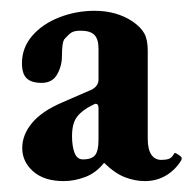

<svg xmlns="http://www.w3.org/2000/svg" viewBox="-20 -580 355 354"><path d="M314 -284.2Q303.2 -266.6 285.9 -256.3Q268.6 -246.1 247.1 -246.1Q229 -246.1 210.4 -253.2Q191.9 -260.3 171.9 -279.8Q157.2 -261.2 137.2 -253.7Q117.2 -246.1 97.7 -246.1Q61.5 -246.1 41.3 -263.9Q21 -281.7 21 -307.1Q21 -331.5 39.1 -353.3Q57.1 -375 94.7 -391.1L147.5 -414.1Q154.3 -417 158 -422.1Q161.6 -427.2 161.6 -432.6V-490.7Q161.6 -507.8 154.1 -515.6Q146.5 -523.4 128.4 -523.4Q117.7 -523.4 112.3 -520.3Q106.9 -517.1 99.1 -508.3Q94.2 -502.4 94.2 -476.6Q94.2 -458.5 85.4 -442.9Q76.7 -427.2 56.6 -427.2Q38.1 -427.2 29.3 -435.5Q20.5 -443.8 20.5 -463.4Q20.5 -492.2 39.6 -514.2Q58.6 -536.1 89.6 -548.1Q120.6 -560.1 154.3 -560.1Q195.3 -560.1 225.1 -540Q239.7 -529.8 246.1 -518.3Q252.4 -506.8 252.4 -486.8V-324.2Q252.4 -304.7 259 -294.9Q265.6 -285.2 277.3 -285.2Q285.6 -285.2 291.3 -287.1Q296.9 -289.1 300.8 -296.4Q301.8 -297.9 302.7 -297.9Q304.7 -297.9 310.1 -293.9Q314.5 -291 314.9 -289.1Q315.4 -287.1 314 -284.2ZM161.6 -380.9Q161.6 -388.7 156.2 -388.7Q155.3 -388.7 149.4 -385.7Q130.9 -376.5 121.8 -364.3Q112.8 -352.1 112.8 -329.1Q112.8 -310.5 117.4 -298.3Q122.1 -286.1 132.8 -286.1Q149.4 -286.1 155.5 -294.2Q161.6 -302.2 161.6 -321.3Z"/></svg>

Font: JuniusX
Style: Bold
Weight: 700
Designer: Peter S. Baker
Foundry: Briery Creek Software
Version: Version 1.004